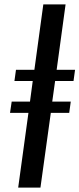

<svg xmlns="http://www.w3.org/2000/svg" viewBox="-20 -851 360 871"><path d="M62.5 0 109 -339H25.5L33 -390H116L128.5 -483.5H45.5L52.5 -534.5H136L176.5 -831H277.5L237 -534.5H320.5L313.5 -483.5H230L217 -390H301L294 -339H210.5L163.5 0Z"/></svg>

Font: Merriweather 48pt
Style: Italic
Weight: 400
Italic angle: -7.8°
Version: Version 2.101